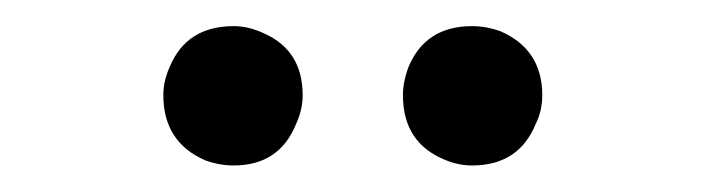

<svg xmlns="http://www.w3.org/2000/svg" viewBox="-20 -629 528 144"><path d="M207 -557.6Q207 -591.8 176.8 -604.5Q166 -609.4 155.3 -609.4Q120.1 -609.4 107.4 -579.1Q102.5 -568.4 102.5 -557.6Q102.5 -522.5 133.8 -508.8Q144.5 -504.9 155.3 -504.9Q189.5 -504.9 202.1 -536.1Q207 -546.9 207 -557.6ZM386.7 -557.6Q386.7 -591.8 355.5 -605.5Q344.7 -609.4 334 -609.4Q298.8 -609.4 286.1 -578.1Q282.2 -567.4 282.2 -557.6Q282.2 -521.5 314.5 -508.8Q324.2 -504.9 334 -504.9Q369.1 -504.9 381.8 -536.1Q386.7 -545.9 386.7 -557.6Z"/></svg>

Font: Abhaya Libre Medium
Style: Regular
Weight: 500
Designer: Pushpananda Ekanayake, Sol Matas, Pathum Egodawatta
Foundry: Mooniak
Version: Version 1.050 ; ttfautohint (v1.6)